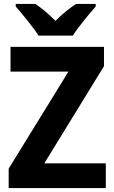

<svg xmlns="http://www.w3.org/2000/svg" viewBox="-20 -951 579 971"><path d="M515.1 0H23.9V-98.1L326.2 -588.9H33.2V-713.9H505.9V-616.2L204.1 -125H515.1ZM463.9 -918Q451.7 -903.8 435.8 -885.3Q419.9 -866.7 404.1 -846.9Q388.2 -827.1 373.5 -807.6Q358.9 -788.1 348.6 -771H174.8Q164.1 -788.1 149.4 -807.6Q134.8 -827.1 118.9 -846.9Q103 -866.7 87.6 -885.3Q72.3 -903.8 59.6 -918V-931.2H158.7Q183.6 -914.6 209 -893.3Q234.4 -872.1 260.7 -845.2Q286.1 -872.1 313 -893.3Q339.8 -914.6 364.7 -931.2H463.9Z"/></svg>

Font: Droid Sans
Style: Bold
Weight: 700
Foundry: Ascender Corporation
Version: Version 1.00 build 112